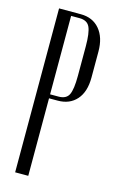

<svg xmlns="http://www.w3.org/2000/svg" viewBox="-111 -746 479 792"><g transform="rotate(15 129.0 -350.0)"><path d="M132 -700Q183 -700 212.5 -665Q242 -630 242 -570V-459Q242 -398 212.5 -364.5Q183 -331 132 -331H95V0H39V-700ZM186 -577Q186 -635 175 -659Q164 -683 131 -683H95V-348H131Q164 -348 175 -371Q186 -394 186 -451Z"/></g></svg>

Font: Moniqa Cond Heading
Style: Regular
Weight: 400
Width: 3
Designer: Rajesh Rajput
Foundry: Rajesh Rajput
Version: Version 1.000